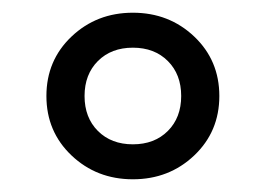

<svg xmlns="http://www.w3.org/2000/svg" viewBox="-20 -730 418 302"><path d="M189 -448Q132 -448 92.5 -485.5Q53 -523 53 -579Q53 -635 92.5 -672.5Q132 -710 189 -710Q246 -710 285.5 -672.5Q325 -635 325 -579Q325 -523 285.5 -485.5Q246 -448 189 -448ZM189 -503Q223 -503 244 -524Q265 -545 265 -579Q265 -613 244 -634Q223 -655 189 -655Q155 -655 134 -634Q113 -613 113 -579Q113 -545 134 -524Q155 -503 189 -503Z"/></svg>

Font: Rubik AZ
Style: Regular
Weight: 300
Designer: Hubert and Fischer
Foundry: Hubert & Fischer
Version: Version 2.000